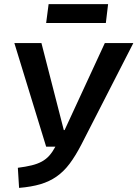

<svg xmlns="http://www.w3.org/2000/svg" viewBox="-20 -901 670 936"><path d="M50 -691H182L291 -267H295L491 -691H630L377 -197Q348 -141 319.5 -103Q291 -65 256 -40.5Q221 -16 177 -3Q133 10 73 15L67 -83Q106 -88 134.5 -95Q163 -102 184 -113.5Q205 -125 220.5 -142.5Q236 -160 250 -186H205ZM496 -789H205L217 -881H507Z"/></svg>

Font: Xgbmvzvtohvqztyvzapvmeyoton
Style: Regular
Weight: 500
Italic angle: -8°
Designer: Carrois Corporate & Edenspiekermann
Foundry: Carrois Corporate GbR & Edenspiekermann AG
Version: Version 2.001